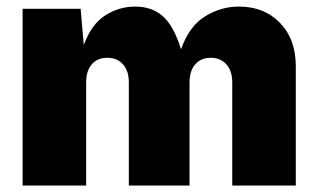

<svg xmlns="http://www.w3.org/2000/svg" viewBox="-20 -573 983 593"><path d="M49.8 0V-545.9H229L238.8 -434.1Q262.2 -498 304.9 -525.4Q347.7 -552.7 397.5 -552.7Q449.2 -552.7 482.9 -522.9Q516.6 -493.2 539.1 -420.9Q564.9 -493.2 614 -522.9Q663.1 -552.7 717.8 -552.7Q795.9 -552.7 844.7 -502.4Q893.6 -452.1 893.6 -368.2V0H697.3V-318.4Q697.3 -354 679.2 -374.3Q661.1 -394.5 630.9 -394.5Q600.6 -394.5 583 -374.3Q565.4 -354 565.4 -318.4V0H377.9V-318.4Q377.9 -354 359.9 -374.3Q341.8 -394.5 311.5 -394.5Q280.8 -394.5 263.4 -374.3Q246.1 -354 246.1 -318.4V0Z"/></svg>

Font: Inter Black
Style: Regular
Weight: 900
Designer: Rasmus Andersson
Foundry: rsms
Version: Version 4.000;git-a52131595